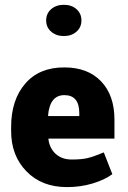

<svg xmlns="http://www.w3.org/2000/svg" viewBox="-20 -762 530 792"><path d="M307.1 -294.9Q307.1 -369.6 245.6 -369.6Q185.5 -369.6 178.2 -285.6L179.7 -283.2H307.1ZM443.4 -43V-43.5ZM315.9 -677.7Q315.9 -649.4 295.4 -631.3Q274.9 -613.3 243.4 -613.3Q211.9 -613.3 191.2 -631.3Q170.4 -649.4 170.4 -677.7Q170.4 -706.1 190.9 -724.1Q211.4 -742.2 243.4 -742.2Q275.4 -742.2 295.7 -724.1Q315.9 -706.1 315.9 -677.7ZM25.9 -221.2V-238.3Q25.9 -349.6 84 -417Q142.1 -484.4 245.6 -483.9Q342.3 -483.9 397.2 -426.3Q452.1 -368.7 452.1 -268.6V-190.4H180.7L179.7 -188Q184.6 -149.9 210 -127Q235.4 -104 276.1 -104Q316.9 -104 341.3 -109.9Q365.7 -115.7 408.2 -133.3L443.4 -43.5Q410.6 -19.5 361.1 -4.9Q311.5 9.8 256.3 9.8Q152.3 9.8 89.1 -55.2Q25.9 -120.1 25.9 -221.2Z"/></svg>

Font: Yantramanav Black
Style: Regular
Weight: 900
Version: Version 1.001;PS 1.0;hotconv 1.0.72;makeotf.lib2.5.5900; ttf